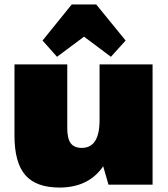

<svg xmlns="http://www.w3.org/2000/svg" viewBox="-20 -829 756 862"><path d="M282 -253Q282 -207 297.5 -186Q313 -165 347 -165Q387 -165 407 -196Q427 -227 427 -290L501 -377V-319Q501 -158 436 -72.5Q371 13 247 13Q142 13 93.5 -43Q45 -99 45 -220V-540H282ZM665 0H467L427 -139V-540H665ZM171 -647 302 -809H412L544 -647L478 -574L283 -720H432L236 -574Z"/></svg>

Font: Pathway Extreme SemiCondensed Black
Style: Regular
Weight: 900
Width: 4
Version: Version 1.001;gftools[0.9.26]